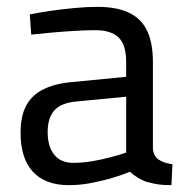

<svg xmlns="http://www.w3.org/2000/svg" viewBox="-20 -530 542 560"><path d="M181 10Q112 10 76 -29Q40 -68 40 -143Q40 -192 57 -223Q74 -254 108.5 -270.5Q143 -287 194 -291L348 -306V-349Q348 -400 325.5 -421Q303 -442 259 -442Q234 -442 199.5 -440Q165 -438 131 -435Q97 -432 71 -429L67 -488Q91 -493 125 -498Q159 -503 196 -506.5Q233 -510 264 -510Q321 -510 357 -492.5Q393 -475 409.5 -439.5Q426 -404 426 -349V-96Q428 -74 443.5 -64Q459 -54 483 -51L480 10Q466 10 453 9Q440 8 428.5 5.5Q417 3 406 0Q393 -5 381.5 -12Q370 -19 359 -29Q340 -21 310.5 -12Q281 -3 247.5 3.5Q214 10 181 10ZM194 -55Q221 -55 250 -60Q279 -65 305 -72Q331 -79 348 -85V-248L203 -234Q158 -230 138.5 -208Q119 -186 119 -145Q119 -103 138 -79Q157 -55 194 -55Z"/></svg>

Font: Cairo Play
Style: Regular
Weight: 400
Designer: Mohamed Gaber, Accademia di Belle Arti di Urbino
Foundry: Kief Type Foundry, Accademia di Belle Arti di Urbino
Version: Version 3.119